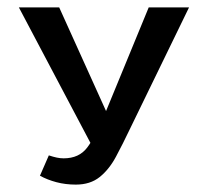

<svg xmlns="http://www.w3.org/2000/svg" viewBox="-20 -490 540 519"><path d="M185 9Q157 9 132.5 2.5Q108 -4 88 -15L112 -70Q124 -66 133.5 -64Q143 -62 152 -62Q194 -62 216 -91.5Q238 -121 261 -176L382 -470H491L331 -141Q312 -101 293.5 -66.5Q275 -32 249.5 -11.5Q224 9 185 9ZM237 -80 31 -470H140L286 -147Z"/></svg>

Font: Ysabeau SC SemiBold
Style: Regular
Weight: 600
Designer: Christian Thalmann (Catharsis Fonts)
Version: Version 2.001;gftools[0.9.30]; featfreeze: smcp